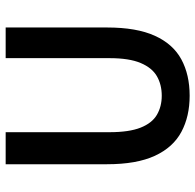

<svg xmlns="http://www.w3.org/2000/svg" viewBox="-26 -668 706 695"><g transform="rotate(-90 327.5 -321.0)"><path d="M328 12Q253 12 197 -18Q141 -48 110.5 -114Q80 -180 80 -287V-654H196V-278Q196 -207 212.5 -165.5Q229 -124 259 -106.5Q289 -89 328 -89Q368 -89 398.5 -106.5Q429 -124 446.5 -165.5Q464 -207 464 -278V-654H575V-287Q575 -180 545 -114Q515 -48 459.5 -18Q404 12 328 12Z"/></g></svg>

Font: Source Sans Pro SemiBold
Style: Regular
Weight: 600
Designer: Paul D. Hunt
Foundry: Adobe Systems Incorporated
Version: Version 2.045;hotconv 1.0.109;makeotfexe 2.5.65596